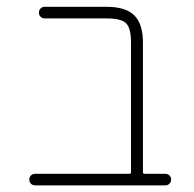

<svg xmlns="http://www.w3.org/2000/svg" viewBox="-20 -567 572 566"><path d="M366.2 -441.4Q366.2 -483.4 352.1 -498Q337.9 -512.7 294.9 -512.7H111.3Q104.5 -512.7 99.6 -517.6Q94.7 -522.5 94.7 -529.8Q94.7 -537.1 99.6 -542Q104.5 -546.9 111.3 -546.9H294.9Q350.6 -546.9 376 -521.5Q401.4 -496.1 401.4 -441.4V-58.6Q401.4 -54.7 406.2 -54.7H466.8Q474.6 -54.7 479.5 -49.8Q484.4 -44.9 484.4 -37.6Q484.4 -30.3 479.5 -25.4Q474.6 -20.5 466.8 -20.5H84Q76.2 -20.5 71.3 -25.4Q66.4 -30.3 66.4 -37.6Q66.4 -44.9 71.3 -49.8Q76.2 -54.7 84 -54.7H361.3Q366.2 -54.7 366.2 -58.6Z"/></svg>

Font: Gen Jyuu Gothic ExtraLight
Style: Regular
Weight: 100
Designer: [Source Han Sans]
Ryoko NISHIZUKA  (kana & ideographs); Paul D. Hunt (Latin, Greek & Cyrillic); Wenlong ZHANG  (bopomofo
Version: Version 1.002.20150607